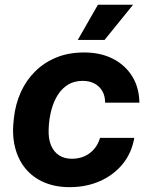

<svg xmlns="http://www.w3.org/2000/svg" viewBox="-20 -763 617 793"><path d="M267.4 10Q208.6 10 162.3 -9.8Q116 -29.6 85 -67.1Q54 -104.7 41.4 -157.4Q28.9 -210 37.4 -275.7Q43.9 -333.6 66.1 -382.7Q88.4 -431.9 125.7 -468.6Q163 -505.4 213.4 -525.9Q263.9 -546.3 327.3 -546.3Q395.7 -546.3 446.6 -520.2Q497.4 -494.1 526.2 -447.5Q555 -400.9 555.7 -338.9H414.1Q414.3 -366.6 402.6 -386.8Q390.9 -407 370.2 -418Q349.6 -429 321.6 -429Q287.3 -429 261.5 -413.6Q235.7 -398.1 218.5 -370.7Q201.3 -343.3 191.8 -307.1Q182.3 -270.9 180.9 -229Q179.4 -189.3 191 -162.1Q202.6 -134.9 224.6 -121.1Q246.6 -107.3 276.9 -107.3Q305.4 -107.3 328.4 -117.4Q351.4 -127.6 368.1 -146.6Q384.9 -165.6 393.3 -193.6H534.6Q524.1 -131.7 486.9 -85.9Q449.6 -40.1 393.1 -15.1Q336.6 10 267.4 10ZM301.3 -598.1 384.4 -743.4H529.6L411.9 -598.1Z"/></svg>

Font: Mona Sans ExtraLight
Style: Italic
Weight: 200
Italic angle: -11.6951°
Designer: Deni Anggara
Foundry: GitHub
Version: Version 2.000